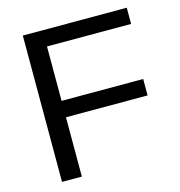

<svg xmlns="http://www.w3.org/2000/svg" viewBox="-103 -780 817 872"><g transform="rotate(-15 305.5 -344.0)"><path d="M175.3 -611.8V-356H559.1V-278.8H175.3V0H82V-688H570.8V-611.8Z"/></g></svg>

Font: Liberation Sans
Style: Regular
Weight: 400
Designer: Steve Matteson
Foundry: Ascender Corporation
Version: Version 2.00.1